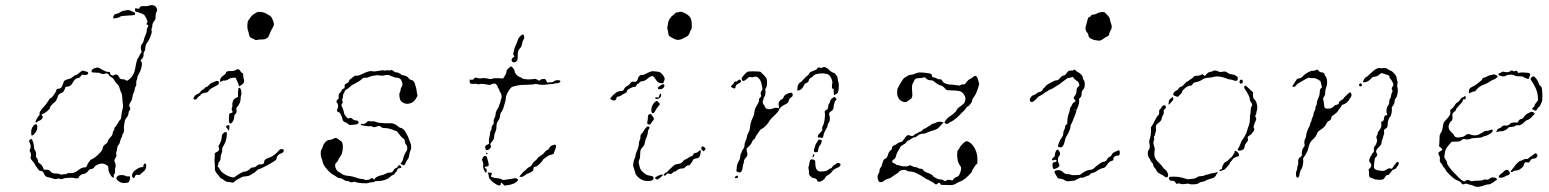

<svg xmlns="http://www.w3.org/2000/svg" viewBox="-20 -716 6057 751"><path d="M449 -31Q465 -32 471 -28Q477 -25 481 -26Q487 -27 488.5 -25Q490 -23 488 -15Q486 -5 481.5 -2.5Q477 0 464 0Q452 -1 444 -7Q430 -17 438 -25Q442 -30 449 -31ZM552 -66Q552 -53 540 -44Q534 -39 529.5 -34.5Q525 -30 520 -32Q511 -35 507 -24Q504 -16 499 -22Q494 -27 498 -36.5Q502 -46 510 -51Q516 -55 520.5 -58Q525 -61 533 -62Q538 -62 539.5 -63Q541 -64 541 -67Q541 -72 543.5 -74.5Q546 -77 548 -76.5Q550 -76 551 -73Q552 -70 552 -66ZM116 -229Q121 -231 123.5 -229Q126 -227 126 -221Q126 -215 124 -207Q121 -200 114.5 -192.5Q108 -185 104 -186Q102 -186 102 -198.5Q102 -211 107.5 -219.5Q113 -228 116 -229ZM304 -440Q304 -440 313 -437.5Q322 -435 323 -434Q328 -431 322 -425Q319 -422 309 -423L300 -424L296 -418Q291 -411 287 -411Q274 -411 264 -392Q257 -378 243 -377Q238 -377 236.5 -376Q235 -375 234 -369Q228 -354 220 -352Q217 -352 214 -349.5Q211 -347 208.5 -344Q206 -341 206 -339Q206 -335 201 -326Q196 -317 194 -316Q191 -315 183 -306.5Q175 -298 175.5 -294.5Q176 -291 165.5 -282Q155 -273 149 -271Q139 -269 145 -264Q149 -260 145.5 -253.5Q142 -247 134 -244Q127 -241 125 -239Q123 -237 121 -237Q115 -237 126 -255L131 -262Q136 -266 135 -269Q131 -277 152 -299Q163 -311 168.5 -321Q174 -331 178.5 -332.5Q183 -334 188 -341.5Q193 -349 196.5 -354Q200 -359 200 -362Q200 -369 209 -369Q220 -369 225 -384Q228 -394 230 -398Q233 -403 252 -408Q258 -409 265 -415.5Q272 -422 276 -422Q280 -422 289 -430Q298 -438 300.5 -438.5Q303 -439 304 -440ZM471 -675Q482 -679 491 -674Q495 -672 501.5 -669.5Q508 -667 508.5 -663Q509 -659 506 -657.5Q503 -656 478.5 -655Q454 -654 450 -651Q445 -646 426 -644Q420 -643 425 -655Q428 -661 435.5 -662Q443 -663 450 -668Q457 -673 462.5 -673.5Q468 -674 471 -675ZM589 -690Q599 -679 591 -667Q588 -660 588.5 -650Q589 -640 584 -635Q576 -625 576 -617Q576 -611 573.5 -605.5Q571 -600 573 -595.5Q575 -591 570.5 -579Q566 -567 565 -565.5Q564 -564 562.5 -560Q561 -556 557 -551Q549 -543 548 -524Q548 -518 544.5 -514.5Q541 -511 541.5 -502Q542 -493 536 -486.5Q530 -480 530 -479Q530 -478 533 -474Q536 -470 535 -462Q532 -441 522 -425Q517 -418 517 -412Q517 -406 514.5 -402Q512 -398 513 -390Q514 -382 510.5 -377.5Q507 -373 507 -367Q507 -361 503 -354Q499 -347 498 -336.5Q497 -326 491 -317Q482 -304 487 -298Q493 -291 486 -283Q483 -279 483 -276Q483 -264 473 -253Q469 -248 468 -242Q467 -236 465.5 -226.5Q464 -217 465 -209Q466 -201 462 -195Q458 -189 458 -185.5Q458 -182 454.5 -176.5Q451 -171 449.5 -162.5Q448 -154 445 -151Q438 -144 438 -133Q438 -128 435.5 -123Q433 -118 435 -112Q437 -106 432 -99Q428 -93 427.5 -89.5Q427 -86 431 -77Q434 -67 431.5 -61.5Q429 -56 430 -47.5Q431 -39 427.5 -36Q424 -33 425 -27Q426 -21 423 -21Q418 -21 409 -37Q404 -47 404 -56.5Q404 -66 401 -67.5Q398 -69 392 -73Q382 -79 367 -74Q352 -69 348 -61Q346 -57 341.5 -56Q337 -55 332.5 -54Q328 -53 325 -47Q322 -43 316 -39Q310 -35 304 -35Q302 -35 298.5 -33Q295 -31 292 -28.5Q289 -26 289 -24Q287 -16 273 -19Q265 -21 258 -21Q231 -20 227 -17Q221 -13 213 -17Q208 -19 202.5 -16.5Q197 -14 189 -17Q181 -20 172 -22Q156 -24 153 -35Q148 -48 137 -48Q133 -48 130 -53Q127 -58 122.5 -63.5Q118 -69 116 -74Q114 -79 106.5 -87Q99 -95 100 -101Q103 -114 98 -122Q94 -127 97 -131Q104 -143 96 -158L93 -165L97 -169Q101 -173 102.5 -173Q104 -173 108 -164.5Q112 -156 112.5 -144.5Q113 -133 117.5 -127Q122 -121 121 -111Q120 -101 124 -97.5Q128 -94 128 -90Q128 -80 136 -76Q140 -74 144.5 -67.5Q149 -61 150 -57Q151 -53 152 -52.5Q153 -52 159 -52Q173 -53 177 -46Q182 -37 203 -37Q209 -37 214.5 -34.5Q220 -32 224.5 -33.5Q229 -35 233.5 -34.5Q238 -34 242 -37Q246 -40 253 -39Q268 -37 283 -48Q299 -61 308 -61Q315 -61 317 -62.5Q319 -64 321 -70Q322 -75 327.5 -81.5Q333 -88 333 -89.5Q333 -91 337 -92Q352 -99 367 -114Q382 -129 382 -138Q382 -145 395 -154Q399 -156 402 -164Q405 -172 408 -175Q421 -187 421 -196Q421 -201 424 -204Q427 -207 427 -211.5Q427 -216 432.5 -222Q438 -228 442 -236Q446 -244 450 -247.5Q454 -251 454 -258Q454 -267 461 -297Q462 -305 460.5 -310.5Q459 -316 458.5 -331.5Q458 -347 454 -354Q450 -361 448 -370.5Q446 -380 438 -388Q430 -396 426.5 -403Q423 -410 415.5 -414Q408 -418 406 -422Q401 -432 392 -428Q380 -424 371 -430Q368 -432 353 -432Q338 -432 338 -435Q338 -446 350 -449Q358 -451 361 -452Q364 -453 379 -444Q394 -435 401 -435Q407 -435 409 -434Q411 -433 411 -431Q409 -426 416 -422Q420 -419 427 -422.5Q434 -426 438.5 -423.5Q443 -421 445 -416Q449 -405 460 -406Q468 -406 471.5 -402.5Q475 -399 479.5 -401.5Q484 -404 492 -412Q505 -425 509 -449Q513 -473 517 -484Q519 -488 522.5 -493Q526 -498 526 -500Q526 -502 530.5 -507Q535 -512 533.5 -514.5Q532 -517 531 -527.5Q530 -538 535.5 -544Q541 -550 542 -557.5Q543 -565 548.5 -577Q554 -589 554 -596.5Q554 -604 557 -608Q558 -610 559 -612.5Q560 -615 559.5 -617Q559 -619 557 -619Q556 -619 553.5 -620.5Q551 -622 554 -625Q557 -628 557 -631Q557 -635 551.5 -645.5Q546 -656 544 -658Q535 -664 514 -670Q508 -671 508 -677Q508 -683 509.5 -683.5Q511 -684 520 -682Q525 -681 525 -683.5Q525 -686 529 -689.5Q533 -693 544.5 -692Q556 -691 561.5 -693.5Q567 -696 575 -696Q583 -696 589 -690Z M864 -199Q867 -199 867.5 -197.5Q868 -196 867 -188Q866 -165 856 -149Q848 -137 849 -129.5Q850 -122 846.5 -115.5Q843 -109 843 -99.5Q843 -90 838 -84Q833 -78 834 -74Q835 -70 832 -68Q829 -66 833 -63Q837 -60 840 -53Q848 -39 870.5 -28.5Q893 -18 900 -25Q907 -31 920.5 -38.5Q934 -46 938 -45Q940 -44 948.5 -48.5Q957 -53 959.5 -57Q962 -61 970 -61Q978 -61 984.5 -67.5Q991 -74 999 -73Q1013 -73 1013 -81Q1013 -85 1014.5 -88Q1016 -91 1020 -93.5Q1024 -96 1032 -99Q1042 -102 1047.5 -106.5Q1053 -111 1057.5 -114Q1062 -117 1068.5 -125Q1075 -133 1081 -133Q1087 -133 1089 -130.5Q1091 -128 1090 -125Q1084 -115 1076 -115Q1074 -115 1068 -109Q1062 -103 1062 -97Q1062 -91 1052 -85Q1031 -72 1019 -66Q1010 -62 1004.5 -59Q999 -56 994 -55Q989 -54 981 -46Q973 -38 970.5 -38Q968 -38 965 -35Q956 -27 939 -26Q930 -26 924.5 -22.5Q919 -19 909 -14Q899 -9 896.5 -5Q894 -1 889 -2Q884 -3 876 -4Q865 -4 858 -10Q852 -15 847 -17Q842 -19 840 -22.5Q838 -26 829 -36.5Q820 -47 820.5 -56Q821 -65 820 -76Q819 -87 819 -89.5Q819 -92 820 -105V-117L827 -121Q841 -127 836 -139Q833 -144 835.5 -146.5Q838 -149 842 -159Q847 -169 848 -187Q848 -189 853.5 -194.5Q859 -200 864 -199ZM871 -226Q876 -227 877 -225.5Q878 -224 877 -214.5Q876 -205 875 -205Q873 -205 873 -207Q873 -209 868.5 -214Q864 -219 864 -220Q864 -224 871 -226ZM913 -371Q915 -375 921 -369Q923 -367 924 -356.5Q925 -346 923 -342Q921 -339 921 -327Q920 -312 907 -297Q903 -293 905 -286Q908 -276 899 -268Q896 -265 896 -260Q896 -246 887 -236Q880 -229 877 -236Q875 -239 875.5 -254.5Q876 -270 877.5 -271.5Q879 -273 884 -274Q894 -275 887 -285Q885 -289 887.5 -295Q890 -301 889 -305Q887 -311 893 -325Q895 -329 903 -333L911 -337V-353Q912 -370 913 -371ZM836 -395Q837 -389 833.5 -385.5Q830 -382 817 -376Q801 -368 797 -361.5Q793 -355 787 -354Q766 -351 765 -345Q764 -342 759.5 -340Q755 -338 752 -332.5Q749 -327 744 -327Q739 -326 737.5 -328.5Q736 -331 738 -335Q743 -345 754 -349Q761 -352 763.5 -356.5Q766 -361 774 -366Q782 -371 783 -373.5Q784 -376 787.5 -376Q791 -376 797 -383Q803 -390 809 -392Q815 -394 820.5 -397Q826 -400 831 -399.5Q836 -399 836 -395ZM902 -442Q914 -450 920 -438Q923 -432 927 -431Q931 -430 931 -424Q931 -418 933 -409Q938 -396 930 -388Q915 -376 915 -379Q915 -381 909.5 -394.5Q904 -408 902 -411Q900 -413 889 -411.5Q878 -410 874 -406Q871 -404 865 -402Q859 -400 856.5 -401Q854 -402 848.5 -398.5Q843 -395 842 -395Q841 -395 841 -402.5Q841 -410 849.5 -417Q858 -424 861 -426.5Q864 -429 864 -431Q864 -439 884 -438Q896 -438 902 -442ZM1035 -655Q1043 -651 1049 -632Q1052 -623 1051.5 -619Q1051 -615 1044 -603Q1038 -593 1034 -582Q1031 -573 1028.5 -570.5Q1026 -568 1020 -564.5Q1014 -561 1003.5 -561.5Q993 -562 987 -560Q981 -558 976.5 -561Q972 -564 966 -566Q956 -569 954 -581Q953 -589 950 -596.5Q947 -604 947.5 -618Q948 -632 951.5 -636.5Q955 -641 961 -649.5Q967 -658 976.5 -663Q986 -668 986.5 -669Q987 -670 1000 -669Q1013 -668 1022 -662.5Q1031 -657 1035 -655Z M1283 -173Q1290 -177 1294 -176.5Q1298 -176 1304 -171Q1312 -165 1316 -162Q1320 -159 1321 -145Q1322 -118 1310 -102Q1305 -96 1302.5 -89.5Q1300 -83 1295 -79Q1290 -75 1291 -67Q1291 -61 1295.5 -53Q1300 -45 1304 -44Q1308 -43 1311 -40Q1323 -29 1344 -28Q1357 -27 1372 -21.5Q1387 -16 1394.5 -16Q1402 -16 1404 -14Q1406 -12 1414.5 -12Q1423 -12 1428 -16Q1435 -22 1440 -17Q1442 -14 1444 -14Q1446 -14 1446 -17Q1446 -18 1447.5 -19.5Q1449 -21 1451.5 -22.5Q1454 -24 1457 -25.5Q1460 -27 1463 -28Q1466 -29 1468 -30Q1476 -30 1487.5 -36Q1499 -42 1504 -41Q1514 -39 1520 -51Q1523 -57 1528 -58Q1533 -59 1536 -64Q1540 -75 1547 -67Q1555 -59 1542 -58Q1539 -57 1537.5 -57Q1536 -57 1535.5 -55.5Q1535 -54 1534 -51Q1532 -45 1529 -43Q1526 -41 1524 -37Q1522 -33 1517 -31.5Q1512 -30 1507 -25Q1488 -8 1459 -8Q1448 -8 1445 -5.5Q1442 -3 1434.5 -3Q1427 -3 1421.5 -0.5Q1416 2 1396.5 0.5Q1377 -1 1373 -3Q1369 -6 1365 -5Q1360 -3 1354.5 -3Q1349 -3 1347 -5Q1345 -8 1338 -8Q1331 -8 1323.5 -13.5Q1316 -19 1310 -19Q1304 -19 1300 -22Q1296 -25 1286 -31Q1271 -38 1254 -60Q1244 -73 1242 -83Q1241 -90 1238 -96Q1235 -102 1234.5 -114Q1234 -126 1237.5 -131Q1241 -136 1243 -144Q1246 -154 1254 -161.5Q1262 -169 1270 -169Q1276 -169 1283 -173ZM1471 -235Q1489 -233 1507 -234Q1522 -234 1534 -224Q1543 -216 1546 -216Q1553 -216 1561 -207Q1564 -204 1571.5 -190Q1579 -176 1579 -173Q1579 -171 1583 -163Q1592 -142 1586 -128Q1582 -121 1580.5 -109Q1579 -97 1575 -93Q1571 -89 1567 -79.5Q1563 -70 1561 -69Q1559 -69 1553 -72Q1547 -75 1547 -76Q1547 -77 1551 -82Q1555 -87 1556 -91Q1560 -110 1568 -122Q1573 -127 1573 -136Q1573 -145 1568 -151Q1564 -155 1564 -160Q1564 -172 1555 -176Q1551 -179 1542 -190L1533 -202L1515 -209Q1498 -215 1486 -215Q1474 -215 1471 -219Q1466 -226 1453 -221Q1442 -216 1436 -221Q1431 -224 1427.5 -222.5Q1424 -221 1417 -222.5Q1410 -224 1401 -225Q1392 -226 1392 -229Q1391 -231 1392.5 -231.5Q1394 -232 1399 -231Q1407 -231 1412 -236Q1417 -241 1419 -242Q1421 -243 1425 -242Q1429 -241 1437.5 -241.5Q1446 -242 1451 -239Q1456 -236 1471 -235ZM1507 -441Q1513 -444 1519 -438Q1525 -433 1530 -433Q1539 -433 1550 -424Q1553 -422 1561.5 -420.5Q1570 -419 1574 -415Q1582 -405 1586 -404Q1591 -403 1593 -402Q1601 -398 1604 -384Q1606 -378 1608 -371Q1609 -364 1611 -352L1613 -341L1606 -329Q1599 -318 1590 -314Q1571 -305 1554 -316Q1546 -321 1544 -330Q1540 -348 1544 -355Q1547 -359 1547 -365Q1547 -371 1551 -376Q1555 -381 1554 -388Q1551 -411 1533 -412Q1525 -412 1520.5 -414.5Q1516 -417 1513.5 -417Q1511 -417 1505 -421Q1496 -425 1482 -421Q1473 -419 1464.5 -421Q1456 -423 1441 -420Q1426 -417 1421 -414Q1416 -411 1408.5 -412Q1401 -413 1396 -407Q1386 -398 1366 -388Q1355 -383 1345 -373Q1341 -369 1335.5 -366.5Q1330 -364 1328.5 -359Q1327 -354 1324 -349.5Q1321 -345 1321.5 -340Q1322 -335 1319.5 -330Q1317 -325 1319.5 -320.5Q1322 -316 1318 -310L1315 -305L1321 -291Q1326 -277 1326 -273Q1326 -269 1333 -261Q1338 -254 1341 -253Q1344 -252 1350 -255Q1353 -256 1359 -250.5Q1365 -245 1372 -245Q1379 -245 1381.5 -240.5Q1384 -236 1380.5 -232.5Q1377 -229 1362 -228L1347 -227L1342 -231Q1336 -236 1330 -238Q1321 -240 1319 -252Q1318 -258 1315 -263.5Q1312 -269 1311 -272Q1310 -275 1305 -277Q1294 -281 1300 -290Q1303 -295 1302.5 -302.5Q1302 -310 1299 -313Q1296 -315 1296 -319Q1296 -322 1299 -325.5Q1302 -329 1304 -329Q1305 -329 1304.5 -339Q1304 -349 1309.5 -353Q1315 -357 1316 -362Q1317 -367 1323 -369Q1327 -370 1327.5 -371.5Q1328 -373 1328 -378Q1328 -384 1329 -385.5Q1330 -387 1336 -390Q1344 -394 1345.5 -399.5Q1347 -405 1351.5 -407.5Q1356 -410 1362 -415.5Q1368 -421 1374 -420Q1380 -419 1384.5 -421.5Q1389 -424 1390.5 -424Q1392 -424 1404 -430Q1429 -441 1438 -437Q1443 -435 1468 -440Q1476 -442 1481.5 -440.5Q1487 -439 1490 -440.5Q1493 -442 1498 -441Q1503 -440 1507 -441Z M1890 -36 1887 -41H1893Q1900 -41 1902.5 -39Q1905 -37 1903 -33Q1901 -30 1900.5 -27.5Q1900 -25 1903.5 -23.5Q1907 -22 1913.5 -20.5Q1920 -19 1931 -18Q1939 -17 1943 -14Q1947 -12 1950.5 -12Q1954 -12 1977 -16Q1986 -17 1989 -18Q1993 -20 1998.5 -18.5Q2004 -17 2006 -14Q2007 -11 2002 -6Q1990 5 1967 8Q1954 10 1953.5 10Q1953 10 1947 4Q1939 -6 1939 3Q1939 11 1929 9Q1925 8 1914 0.5Q1903 -7 1900 -11Q1898 -15 1895 -17Q1892 -19 1892 -24.5Q1892 -30 1890 -36ZM1884 -103Q1885 -101 1887 -92.5Q1889 -84 1891 -77Q1894 -65 1885 -65Q1876 -65 1876 -60Q1876 -57 1879.5 -57Q1883 -57 1883 -56Q1883 -55 1883.5 -48Q1884 -41 1881 -41Q1878 -41 1876 -45.5Q1874 -50 1871.5 -55Q1869 -60 1870 -68.5Q1871 -77 1868 -84L1865 -91L1868 -98Q1872 -105 1873.5 -105.5Q1875 -106 1879 -105.5Q1883 -105 1884 -103ZM1881 -116Q1881 -118 1884 -118Q1891 -118 1885 -114Q1881 -110 1881 -116ZM2150 -150Q2153 -150 2154 -149Q2155 -148 2155 -144Q2155 -140 2150.5 -128Q2146 -116 2145 -114Q2144 -113 2134.5 -110.5Q2125 -108 2119.5 -103.5Q2114 -99 2108 -95Q2102 -91 2102 -88.5Q2102 -86 2091.5 -75.5Q2081 -65 2074 -64Q2069 -63 2068 -62Q2067 -61 2067 -57Q2066 -50 2064.5 -48Q2063 -46 2054.5 -41.5Q2046 -37 2044 -37Q2042 -37 2033.5 -30.5Q2025 -24 2018.5 -24Q2012 -24 2012 -25.5Q2012 -27 2022 -38Q2032 -49 2033.5 -49Q2035 -49 2039.5 -54.5Q2044 -60 2051 -63Q2058 -66 2061.5 -73.5Q2065 -81 2072 -86Q2079 -91 2082 -96Q2087 -103 2101 -111Q2105 -114 2110 -120.5Q2115 -127 2120.5 -129Q2126 -131 2129 -137.5Q2132 -144 2139 -147Q2146 -150 2150 -150ZM1979 -456Q1981 -456 1984.5 -452.5Q1988 -449 1990.5 -444.5Q1993 -440 1993 -438Q1993 -432 1999 -425Q2005 -418 2011 -416Q2016 -414 2022 -410Q2028 -406 2043.5 -405.5Q2059 -405 2068 -407Q2074 -408 2076.5 -407Q2079 -406 2087 -401Q2089 -399 2093 -403Q2096 -406 2103.5 -407Q2111 -408 2113 -406Q2115 -404 2118 -398L2121 -393L2132 -394Q2143 -394 2147 -398Q2151 -402 2160 -402.5Q2169 -403 2171 -399.5Q2173 -396 2171 -395Q2165 -390 2152 -390Q2147 -390 2146 -388.5Q2145 -387 2136 -387Q2127 -387 2116 -385Q2100 -383 2085 -386Q2075 -389 2071 -387Q2067 -385 2040 -384.5Q2013 -384 2006 -382Q1986 -378 1982 -375.5Q1978 -373 1970 -362Q1961 -347 1959 -336Q1958 -325 1956.5 -319.5Q1955 -314 1953 -307Q1947 -284 1941 -278Q1937 -273 1936 -262.5Q1935 -252 1928.5 -243.5Q1922 -235 1922 -222Q1922 -209 1917.5 -200Q1913 -191 1913 -181.5Q1913 -172 1905 -163Q1897 -154 1898 -151.5Q1899 -149 1900 -143.5Q1901 -138 1895 -134Q1883 -123 1879 -134Q1874 -147 1888 -151Q1893 -153 1893 -156Q1891 -168 1895 -183Q1897 -192 1897 -196.5Q1897 -201 1900 -205Q1903 -209 1903 -216Q1903 -223 1907.5 -227Q1912 -231 1911 -239Q1910 -247 1914 -253.5Q1918 -260 1918.5 -269.5Q1919 -279 1925 -288Q1931 -297 1931 -299.5Q1931 -302 1934 -308Q1937 -314 1938 -321Q1939 -328 1940.5 -329Q1942 -330 1942 -339Q1942 -348 1938 -353Q1934 -358 1934 -361Q1934 -364 1930 -369.5Q1926 -375 1926 -378Q1926 -380 1924 -382.5Q1922 -385 1919.5 -387Q1917 -389 1915 -389Q1910 -390 1903.5 -386.5Q1897 -383 1892 -384Q1865 -390 1855 -387Q1849 -385 1847 -387Q1845 -389 1834 -388Q1824 -387 1820.5 -389Q1817 -391 1817 -399V-405L1823 -404Q1830 -403 1834 -408L1839 -413L1847 -411Q1856 -408 1863 -410Q1876 -412 1895 -407Q1902 -406 1907 -408.5Q1912 -411 1930 -410L1948 -409L1951 -414Q1961 -428 1961 -436Q1961 -441 1964.5 -444Q1968 -447 1972 -451.5Q1976 -456 1979 -456ZM2027 -560Q2024 -556 2022 -544Q2020 -532 2013 -526Q2004 -518 2005 -496Q2006 -482 2001 -477Q1996 -472 1990 -472Q1983 -472 1981 -481Q1980 -487 1991 -494Q1994 -495 1990 -499Q1986 -503 1988.5 -510.5Q1991 -518 1991 -521.5Q1991 -525 1997.5 -539.5Q2004 -554 2006 -561Q2008 -568 2016 -575.5Q2024 -583 2027 -580.5Q2030 -578 2030.5 -571.5Q2031 -565 2027 -560Z M2553 -28Q2570 -36 2573 -32Q2574 -31 2564 -22.5Q2554 -14 2551 -14Q2548 -14 2545 -16.5Q2542 -19 2542 -21Q2542 -22 2553 -28ZM2720 -128Q2722 -127 2720.5 -118.5Q2719 -110 2717 -105Q2714 -98 2706 -97Q2690 -94 2690 -89Q2690 -86 2678 -71Q2676 -69 2671 -69Q2666 -69 2661 -63Q2656 -57 2649 -57Q2634 -57 2626 -48Q2623 -45 2619 -45Q2615 -45 2610.5 -39.5Q2606 -34 2600 -36Q2589 -40 2586 -33Q2582 -27 2577 -30Q2574 -32 2579 -36.5Q2584 -41 2585.5 -41Q2587 -41 2594 -48Q2594 -49 2595 -50Q2613 -67 2617 -70Q2621 -73 2628 -74Q2629 -74 2629 -74Q2645 -76 2651 -84Q2655 -91 2660 -92Q2665 -93 2670.5 -97.5Q2676 -102 2682.5 -104Q2689 -106 2691 -110Q2693 -118 2702 -118Q2706 -118 2712 -123.5Q2718 -129 2720 -128ZM2735 -140Q2740 -136 2740 -134.5Q2740 -133 2736 -128L2732 -124L2728 -128Q2721 -132 2724 -139.5Q2727 -147 2735 -140ZM2507 -217Q2512 -223 2517 -221Q2524 -219 2518 -211Q2514 -206 2514 -199Q2514 -192 2510 -182Q2503 -166 2502 -158Q2502 -151 2495 -142Q2488 -135 2486 -130Q2484 -125 2484 -112Q2484 -98 2480.5 -91Q2477 -84 2479 -76.5Q2481 -69 2482 -63Q2485 -50 2497 -41Q2502 -37 2506 -34Q2509 -31 2530 -27Q2538 -26 2536 -16.5Q2534 -7 2510 -8Q2489 -9 2474 -25Q2465 -34 2465 -39Q2465 -44 2462 -49Q2457 -64 2456.5 -67.5Q2456 -71 2458 -82Q2461 -95 2463 -97Q2465 -99 2465 -104Q2465 -109 2469 -120Q2479 -142 2479 -154Q2479 -162 2482.5 -168.5Q2486 -175 2485 -181Q2484 -187 2490.5 -194Q2497 -201 2499.5 -206.5Q2502 -212 2507 -217ZM2518 -268Q2526 -273 2528 -267Q2529 -265 2534 -259Q2538 -254 2538 -251.5Q2538 -249 2534 -244Q2529 -239 2527 -234Q2525 -229 2519 -229Q2513 -229 2512 -233Q2511 -237 2512.5 -242Q2514 -247 2514 -256Q2514 -265 2518 -268ZM2541 -316Q2547 -321 2549 -321Q2551 -321 2556 -316Q2561 -311 2561 -309Q2561 -307 2555 -300.5Q2549 -294 2544 -284Q2539 -274 2534.5 -273.5Q2530 -273 2529 -277Q2526 -286 2529.5 -297.5Q2533 -309 2541 -316ZM2559 -343Q2562 -350 2564 -350Q2566 -350 2566 -344Q2566 -334 2555 -330Q2543 -326 2543 -333Q2543 -336 2550 -335H2557ZM2576 -386Q2582 -382 2576 -374Q2573 -369 2565 -367Q2553 -366 2553 -371Q2553 -375 2563 -381.5Q2573 -388 2576 -386ZM2526 -436Q2531 -438 2534.5 -437.5Q2538 -437 2550 -436Q2562 -435 2568 -428Q2580 -415 2580 -407Q2580 -405 2577 -398L2574 -390L2564 -391Q2555 -392 2550 -398Q2545 -404 2541 -410.5Q2537 -417 2534 -418Q2527 -420 2516 -411Q2502 -398 2490 -398Q2486 -398 2480.5 -392.5Q2475 -387 2473 -387Q2471 -387 2469 -381Q2466 -375 2458 -376Q2456 -376 2445.5 -371Q2435 -366 2433 -362Q2432 -354 2424 -351Q2419 -349 2411 -343.5Q2403 -338 2398 -338Q2394 -338 2393 -337Q2392 -336 2391 -332Q2390 -323 2381 -323Q2377 -323 2372 -326Q2367 -329 2367 -331Q2367 -332 2377 -343Q2394 -360 2408 -360Q2419 -360 2421 -367.5Q2423 -375 2437 -382Q2442 -385 2446 -391Q2451 -399 2460 -396Q2466 -395 2470 -398.5Q2474 -402 2475 -409Q2477 -415 2481.5 -419.5Q2486 -424 2490.5 -423Q2495 -422 2501 -425Q2516 -433 2526 -436ZM2636 -669Q2643 -673 2662 -663Q2672 -657 2677 -651.5Q2682 -646 2684 -637.5Q2686 -629 2686 -614Q2686 -603 2683 -599.5Q2680 -596 2678 -589Q2674 -575 2660 -570Q2653 -567 2648 -564Q2643 -561 2634.5 -560Q2626 -559 2613 -566Q2601 -572 2597.5 -575.5Q2594 -579 2594 -585Q2594 -591 2591.5 -599Q2589 -607 2591 -614Q2593 -621 2593 -624.5Q2593 -628 2595 -633Q2597 -639 2602.5 -646.5Q2608 -654 2609 -654Q2611 -654 2617.5 -661Q2624 -668 2628 -667.5Q2632 -667 2636 -669Z M2857 -26Q2865 -32 2867 -26Q2868 -24 2865.5 -21.5Q2863 -19 2860 -19Q2855 -19 2854 -21Q2853 -23 2857 -26ZM3159 -92Q3162 -92 3163.5 -91Q3165 -90 3166.5 -89Q3168 -88 3168.5 -86Q3169 -84 3169 -81Q3169 -78 3169 -74Q3170 -52 3181 -47Q3187 -44 3200.5 -45.5Q3214 -47 3218.5 -51.5Q3223 -56 3228 -57Q3233 -58 3235.5 -63Q3238 -68 3243 -70.5Q3248 -73 3252 -76.5Q3256 -80 3260.5 -78.5Q3265 -77 3267 -75Q3269 -72 3266.5 -68Q3264 -64 3260 -62Q3239 -53 3236 -47Q3233 -42 3231.5 -41Q3230 -40 3224.5 -35Q3219 -30 3215 -29Q3211 -28 3208 -21Q3205 -15 3197 -10Q3189 -5 3183.5 -5Q3178 -5 3176 -11Q3172 -19 3164 -19Q3159 -19 3153 -24Q3143 -32 3144 -40Q3145 -46 3143 -53.5Q3141 -61 3143 -64.5Q3145 -68 3146 -78Q3147 -88 3150.5 -91Q3154 -94 3159 -92ZM3161 -111Q3162 -114 3163.5 -114Q3165 -114 3165 -110Q3165 -107 3163 -104Q3161 -101 3159 -101Q3157 -101 3158 -103.5Q3159 -106 3161 -111ZM3194 -166Q3194 -155 3187 -147Q3183 -144 3181 -134.5Q3179 -125 3179 -123Q3178 -121 3172.5 -120.5Q3167 -120 3165 -122Q3161 -128 3166 -137Q3168 -141 3168.5 -145.5Q3169 -150 3173 -155.5Q3177 -161 3179.5 -166Q3182 -171 3184.5 -170Q3187 -169 3190.5 -169Q3194 -169 3194 -166ZM3235 -332Q3243 -337 3244 -337Q3245 -337 3248.5 -333Q3252 -329 3252 -327Q3252 -325 3248.5 -323Q3245 -321 3245 -317.5Q3245 -314 3243 -310Q3241 -306 3241 -299Q3241 -287 3231 -281Q3220 -275 3224 -265Q3226 -260 3226 -251Q3226 -242 3221.5 -236Q3217 -230 3217 -225Q3217 -220 3210.5 -209.5Q3204 -199 3202 -191Q3200 -175 3194 -176Q3193 -176 3192 -177.5Q3191 -179 3185.5 -178Q3180 -177 3179 -180Q3177 -187 3190 -199Q3199 -207 3196 -212Q3194 -215 3198 -223Q3203 -231 3205.5 -248.5Q3208 -266 3206 -277Q3205 -283 3210 -285Q3220 -288 3220 -303Q3220 -307 3222 -309Q3224 -311 3226 -316Q3227 -325 3235 -332ZM2865 -400Q2873 -409 2878 -401Q2882 -395 2867 -388Q2857 -384 2857 -375Q2857 -367 2846 -372Q2834 -377 2845 -385Q2849 -387 2851 -393Q2854 -399 2858 -397Q2860 -395 2865 -400ZM2903 -435Q2907 -437 2925 -437Q2954 -437 2956 -434Q2958 -431 2968 -422Q2977 -413 2979 -406Q2981 -399 2980 -387Q2979 -375 2975.5 -371Q2972 -367 2973 -365Q2975 -362 2974 -351.5Q2973 -341 2970 -338Q2967 -335 2967 -331.5Q2967 -328 2964.5 -322.5Q2962 -317 2964.5 -311.5Q2967 -306 2968.5 -305Q2970 -304 2972 -298Q2977 -287 2993 -289Q3003 -291 3009 -293.5Q3015 -296 3020 -294Q3025 -292 3026.5 -294Q3028 -296 3026 -304Q3024 -313 3028.5 -319.5Q3033 -326 3038.5 -328Q3044 -330 3045 -336Q3048 -345 3061 -350Q3078 -357 3080 -349Q3083 -339 3074 -335Q3067 -331 3064 -318Q3063 -313 3050 -307Q3029 -297 3026 -284Q3024 -279 3015 -270Q2994 -251 2989 -242Q2986 -235 2975.5 -224.5Q2965 -214 2960 -212Q2954 -210 2947 -198.5Q2940 -187 2938.5 -186Q2937 -185 2935 -179Q2933 -173 2928.5 -170.5Q2924 -168 2922 -162Q2919 -151 2902 -137Q2898 -134 2903 -117Q2906 -108 2897 -99Q2890 -91 2890 -85.5Q2890 -80 2887.5 -74Q2885 -68 2885 -61.5Q2885 -55 2881.5 -48Q2878 -41 2872.5 -41.5Q2867 -42 2863 -44.5Q2859 -47 2860.5 -51Q2862 -55 2862 -64Q2863 -75 2871 -88Q2875 -95 2875.5 -104Q2876 -113 2877.5 -114Q2879 -115 2881 -122Q2883 -129 2887.5 -134Q2892 -139 2892 -147.5Q2892 -156 2896 -164Q2900 -172 2902 -182.5Q2904 -193 2908.5 -199.5Q2913 -206 2914 -221Q2915 -237 2926 -259Q2930 -268 2931 -279Q2932 -290 2940 -303Q2951 -320 2949 -326Q2948 -330 2953 -334Q2957 -338 2957.5 -339.5Q2958 -341 2956 -346Q2954 -356 2960 -362Q2963 -365 2962 -370Q2961 -375 2959 -386Q2956 -402 2947 -411Q2939 -419 2928 -415Q2922 -413 2918 -414Q2914 -416 2911.5 -415Q2909 -414 2902 -408Q2886 -393 2882 -404Q2881 -408 2881 -410Q2881 -411 2885 -416.5Q2889 -422 2894.5 -427.5Q2900 -433 2903 -435ZM3203 -454Q3212 -454 3226 -440Q3232 -434 3238.5 -432Q3245 -430 3247 -427Q3257 -417 3257 -405Q3257 -400 3259 -396Q3261 -393 3261 -381.5Q3261 -370 3259 -360Q3257 -349 3251 -349Q3250 -349 3247 -346Q3244 -343 3242.5 -344.5Q3241 -346 3241 -358Q3241 -367 3240.5 -368.5Q3240 -370 3237.5 -369.5Q3235 -369 3234.5 -370.5Q3234 -372 3234 -377Q3234 -385 3235.5 -391Q3237 -397 3232 -409Q3226 -421 3219.5 -424.5Q3213 -428 3199 -429Q3169 -429 3161 -419Q3157 -414 3151.5 -411.5Q3146 -409 3144 -403Q3142 -393 3133 -391Q3128 -390 3123.5 -380Q3119 -370 3111 -365Q3102 -361 3100 -361.5Q3098 -362 3099 -371Q3099 -379 3103 -386Q3107 -393 3111 -394Q3114 -395 3123 -405.5Q3132 -416 3137.5 -419.5Q3143 -423 3145.5 -428.5Q3148 -434 3154 -436Q3160 -438 3165 -440.5Q3170 -443 3171.5 -443Q3173 -443 3175 -446Q3179 -455 3188 -451Q3192 -449 3196.5 -451.5Q3201 -454 3203 -454Z M3640 -236Q3654 -243 3667 -238L3671 -237L3664 -230Q3658 -223 3653 -218Q3645 -209 3621 -203Q3609 -199 3603 -196Q3597 -193 3591 -193Q3581 -194 3570 -186Q3561 -178 3556.5 -178.5Q3552 -179 3545 -173.5Q3538 -168 3534 -167Q3530 -166 3525 -159.5Q3520 -153 3512 -149.5Q3504 -146 3501.5 -140.5Q3499 -135 3493 -126Q3487 -117 3485 -107Q3483 -97 3477 -93Q3469 -89 3469.5 -84Q3470 -79 3478 -77Q3483 -75 3485 -72.5Q3487 -70 3492 -70Q3497 -70 3499 -68.5Q3501 -67 3513 -65.5Q3525 -64 3533 -67L3540 -70L3548 -66Q3556 -62 3561.5 -62Q3567 -62 3571 -59Q3575 -56 3581.5 -56Q3588 -56 3591.5 -50.5Q3595 -45 3603 -42Q3627 -34 3629 -28Q3630 -25 3641 -19.5Q3652 -14 3657 -14Q3662 -15 3670 -11L3677 -7L3683 -11Q3689 -14 3697 -12L3705 -10L3710 -16Q3715 -22 3722 -24Q3728 -26 3730.5 -29.5Q3733 -33 3737 -44Q3742 -59 3737 -66Q3734 -69 3729.5 -78Q3725 -87 3724 -106Q3724 -120 3724.5 -123Q3725 -126 3728 -130Q3733 -135 3735 -141Q3737 -145 3745 -153Q3753 -161 3758 -163Q3762 -165 3769.5 -161Q3777 -157 3783 -150Q3803 -126 3803 -93V-77L3796 -70Q3792 -65 3786.5 -56Q3781 -47 3781 -44Q3781 -42 3770.5 -31.5Q3760 -21 3752 -15Q3744 -9 3734.5 -5.5Q3725 -2 3721 1Q3710 9 3695 8Q3676 8 3662 7Q3660 7 3658 3Q3654 -5 3647.5 2Q3641 9 3634 1Q3630 -3 3625 -5Q3620 -7 3617.5 -9Q3615 -11 3608.5 -13.5Q3602 -16 3591.5 -23.5Q3581 -31 3566 -38Q3551 -45 3541 -45Q3531 -45 3526 -49Q3520 -54 3506 -50Q3498 -48 3496.5 -44.5Q3495 -41 3485 -35Q3475 -29 3469 -24Q3463 -19 3458 -18Q3445 -15 3435 -7Q3433 -4 3425.5 -3.5Q3418 -3 3416 -9Q3409 -25 3416 -36Q3420 -41 3420 -48Q3420 -55 3424.5 -60.5Q3429 -66 3429 -68.5Q3429 -71 3431.5 -77.5Q3434 -84 3435.5 -88.5Q3437 -93 3442 -95Q3450 -97 3454 -113Q3456 -122 3467 -131Q3469 -133 3469 -137Q3469 -145 3479 -148Q3483 -149 3489 -154Q3495 -159 3501 -160Q3507 -160 3510 -163.5Q3513 -167 3522 -180Q3530 -191 3539 -186Q3549 -181 3556 -188Q3559 -192 3561 -192Q3563 -192 3570 -196.5Q3577 -201 3580 -201Q3583 -201 3587.5 -206.5Q3592 -212 3596.5 -213Q3601 -214 3607.5 -219Q3614 -224 3616 -224Q3618 -224 3621.5 -228Q3625 -232 3629 -232Q3633 -232 3640 -236ZM3562 -429Q3570 -432 3575.5 -432.5Q3581 -433 3602 -431Q3621 -429 3624 -425Q3625 -423 3626 -418Q3627 -413 3632.5 -413Q3638 -413 3643 -410Q3648 -405 3657 -406Q3662 -407 3667 -398Q3668 -394 3675.5 -390.5Q3683 -387 3689 -386Q3719 -384 3726 -382Q3732 -380 3737.5 -383.5Q3743 -387 3748 -386Q3752 -385 3753.5 -386.5Q3755 -388 3760 -394Q3766 -403 3773.5 -406.5Q3781 -410 3786 -415Q3794 -421 3798.5 -418Q3803 -415 3807 -400L3810 -387L3806 -373Q3798 -346 3786 -332Q3783 -328 3782 -321.5Q3781 -315 3778.5 -313Q3776 -311 3773.5 -306.5Q3771 -302 3766.5 -300.5Q3762 -299 3759 -293.5Q3756 -288 3749 -281.5Q3742 -275 3738 -271Q3719 -250 3702 -241Q3694 -237 3689.5 -233.5Q3685 -230 3680.5 -232Q3676 -234 3675 -235Q3673 -238 3681 -248Q3689 -258 3697 -262Q3702 -265 3708 -270Q3714 -275 3718 -279.5Q3722 -284 3723 -287Q3724 -292 3733.5 -298Q3743 -304 3749 -310Q3755 -316 3756 -326Q3758 -339 3746 -352Q3740 -359 3729 -360.5Q3718 -362 3701.5 -362.5Q3685 -363 3682.5 -364Q3680 -365 3675 -371.5Q3670 -378 3662 -381Q3647 -385 3634 -397Q3628 -402 3622 -402Q3609 -401 3601 -411Q3597 -415 3592.5 -413Q3588 -411 3577 -410.5Q3566 -410 3562.5 -408.5Q3559 -407 3557 -403Q3555 -397 3551 -391Q3545 -383 3548 -356Q3551 -333 3541 -328Q3536 -325 3531 -321Q3523 -313 3510 -319Q3499 -323 3493 -335Q3489 -341 3489 -354Q3489 -367 3492 -372Q3511 -408 3518 -412Q3524 -415 3529.5 -419Q3535 -423 3543.5 -423.5Q3552 -424 3562 -429Z M4360 -119Q4360 -112 4358 -109.5Q4356 -107 4349.5 -107Q4343 -107 4338.5 -102.5Q4334 -98 4335 -94.5Q4336 -91 4334.5 -89.5Q4333 -88 4326 -86Q4318 -83 4311 -73Q4302 -59 4296 -59Q4292 -59 4281.5 -54Q4271 -49 4267 -45Q4263 -42 4254.5 -40Q4246 -38 4243 -33.5Q4240 -29 4236.5 -29Q4233 -29 4224.5 -24.5Q4216 -20 4210.5 -21Q4205 -22 4203 -20Q4201 -18 4195.5 -16Q4190 -14 4187 -11.5Q4184 -9 4178.5 -9Q4173 -9 4166 -8Q4153 -4 4141 -13Q4134 -17 4128 -17Q4121 -17 4118.5 -19Q4116 -21 4113 -27Q4108 -36 4106 -39Q4101 -48 4113 -50Q4129 -53 4140 -41Q4146 -35 4155.5 -35Q4165 -35 4169 -32.5Q4173 -30 4188 -31L4204 -32L4218 -42Q4233 -51 4243 -51.5Q4253 -52 4258.5 -57.5Q4264 -63 4270.5 -68Q4277 -73 4284.5 -78Q4292 -83 4296 -83Q4301 -83 4305.5 -86.5Q4310 -90 4311 -94Q4313 -99 4319.5 -102Q4326 -105 4329 -111.5Q4332 -118 4337 -120Q4342 -122 4347.5 -125Q4353 -128 4356.5 -128Q4360 -128 4360 -119ZM4113 -129Q4116 -134 4122 -126Q4131 -115 4123 -106Q4118 -100 4118 -91.5Q4118 -83 4121 -78Q4124 -73 4123.5 -68Q4123 -63 4113.5 -58.5Q4104 -54 4102 -55Q4100 -55 4098.5 -59Q4097 -63 4097 -67Q4097 -71 4097 -75Q4098 -81 4102 -81Q4104 -81 4107 -82Q4110 -83 4112 -84.5Q4114 -86 4113 -87Q4111 -93 4103 -90Q4096 -87 4095 -91Q4094 -96 4102 -101Q4106 -104 4106 -108Q4106 -120 4113 -129ZM4179 -441Q4182 -447 4188 -440Q4191 -436 4196 -434Q4201 -432 4208 -425.5Q4215 -419 4215 -413Q4215 -407 4219 -403Q4223 -399 4223 -385.5Q4223 -372 4217 -366Q4211 -360 4211 -352Q4211 -337 4203 -332Q4200 -331 4201 -323Q4202 -310 4194 -293Q4191 -289 4190 -282Q4189 -275 4184 -263.5Q4179 -252 4176 -243.5Q4173 -235 4169.5 -229.5Q4166 -224 4167 -221Q4168 -218 4163.5 -206.5Q4159 -195 4154 -187Q4148 -178 4147 -173Q4143 -153 4138 -145.5Q4133 -138 4125 -140Q4120 -141 4118.5 -143Q4117 -145 4122 -157.5Q4127 -170 4131 -175Q4139 -184 4139 -195Q4139 -202 4142.5 -208Q4146 -214 4146 -219Q4146 -221 4147 -224Q4148 -227 4150 -228.5Q4152 -230 4153.5 -230Q4155 -230 4155 -243Q4155 -258 4162 -276Q4165 -285 4165 -289.5Q4165 -294 4168.5 -298Q4172 -302 4173.5 -307Q4175 -312 4180 -315Q4191 -321 4183.5 -326.5Q4176 -332 4183.5 -340.5Q4191 -349 4191 -363Q4191 -371 4196.5 -376Q4202 -381 4202 -383Q4202 -385 4200.5 -389Q4199 -393 4197 -396Q4195 -399 4193 -399Q4190 -400 4183 -407L4176 -415L4169 -413Q4162 -411 4158.5 -411Q4155 -411 4138 -397.5Q4121 -384 4120 -384Q4119 -384 4107 -376Q4095 -368 4090.5 -367Q4086 -366 4080 -361.5Q4074 -357 4072.5 -357Q4071 -357 4063.5 -351Q4056 -345 4047.5 -341Q4039 -337 4039 -335.5Q4039 -334 4030 -325.5Q4021 -317 4016 -317Q4008 -317 4008 -326Q4008 -331 4013.5 -337.5Q4019 -344 4023 -344Q4027 -344 4033 -349.5Q4039 -355 4045 -356Q4048 -356 4051.5 -358Q4055 -360 4057 -362.5Q4059 -365 4059 -367Q4059 -369 4063.5 -372Q4068 -375 4070 -379Q4073 -384 4091 -393.5Q4109 -403 4113 -402Q4117 -401 4122 -406Q4133 -420 4141 -421Q4147 -422 4151 -429Q4155 -434 4157.5 -436.5Q4160 -439 4162.5 -439.5Q4165 -440 4170 -440Q4178 -440 4179 -441ZM4184.5 -285Q4186 -285 4186 -286.5Q4186 -288 4184.5 -288Q4183 -288 4183 -286.5Q4183 -285 4184.5 -285ZM4291 -669Q4298 -669 4300 -668Q4302 -667 4308 -661Q4322 -647 4322 -637Q4322 -634 4325 -626Q4333 -609 4323 -595Q4319 -588 4319 -584Q4319 -582 4318 -580Q4317 -578 4315.5 -576.5Q4314 -575 4312.5 -574Q4311 -573 4310 -573Q4308 -573 4296 -564.5Q4284 -556 4278.5 -557Q4273 -558 4266 -558.5Q4259 -559 4249 -564Q4237 -569 4237 -580Q4237 -584 4232 -589Q4222 -600 4228 -616Q4230 -623 4233 -635Q4235 -644 4236 -646Q4237 -648 4241 -649Q4246 -651 4248 -655Q4250 -659 4256.5 -659Q4263 -659 4267 -661.5Q4271 -664 4276 -666Q4281 -668 4291 -669Z M4737 -32Q4733 -22 4722 -19Q4699 -13 4694 -8Q4691 -6 4682.5 -5Q4674 -4 4669.5 0Q4665 4 4651.5 5Q4638 6 4632 3.5Q4626 1 4620 3Q4602 6 4595 2Q4592 0 4588 2Q4580 5 4578 -2Q4577 -5 4572 -7.5Q4567 -10 4563 -9Q4559 -8 4555 -12Q4549 -20 4555 -24Q4558 -25 4574 -25Q4590 -25 4603.5 -21Q4617 -17 4623 -15.5Q4629 -14 4636 -15.5Q4643 -17 4648.5 -17Q4654 -17 4661 -22Q4668 -27 4677 -27Q4686 -27 4692 -30Q4698 -33 4701.5 -33Q4705 -33 4710.5 -35.5Q4716 -38 4725.5 -39Q4735 -40 4737.5 -41.5Q4740 -43 4742 -43Q4744 -43 4742 -40Q4740 -37 4737 -32ZM4826 -112Q4826 -104 4822 -104Q4820 -104 4815 -102Q4810 -100 4806 -97.5Q4802 -95 4802 -94Q4802 -91 4797.5 -87.5Q4793 -84 4791 -79Q4790 -75 4784.5 -68.5Q4779 -62 4773.5 -56.5Q4768 -51 4766 -51Q4763 -51 4758.5 -48.5Q4754 -46 4751 -47.5Q4748 -49 4751 -51.5Q4754 -54 4757 -54Q4760 -54 4760 -58Q4760 -68 4770 -80Q4774 -83 4779.5 -86Q4785 -89 4788 -93.5Q4791 -98 4794.5 -99.5Q4798 -101 4800 -105Q4802 -109 4806 -114.5Q4810 -120 4809 -123Q4808 -126 4811.5 -126Q4815 -126 4820.5 -121Q4826 -116 4826 -112ZM4530 -303Q4537 -306 4539 -302Q4543 -295 4536 -289Q4531 -286 4532 -279Q4533 -272 4529 -266Q4525 -260 4524 -252.5Q4523 -245 4515 -238Q4505 -231 4503 -227.5Q4501 -224 4501 -216Q4503 -207 4500.5 -200Q4498 -193 4498 -190Q4498 -187 4495 -183.5Q4492 -180 4494 -175.5Q4496 -171 4493 -166Q4489 -158 4495 -142Q4498 -136 4496 -123.5Q4494 -111 4497 -101.5Q4500 -92 4512 -80.5Q4524 -69 4527.5 -63Q4531 -57 4537 -53Q4543 -49 4546.5 -41.5Q4550 -34 4549 -28Q4546 -18 4536 -25Q4532 -29 4519 -35.5Q4506 -42 4504 -48Q4502 -54 4496.5 -59.5Q4491 -65 4491 -70Q4491 -75 4485.5 -80.5Q4480 -86 4480 -88.5Q4480 -91 4476 -96Q4470 -105 4469.5 -115Q4469 -125 4474 -131Q4477 -134 4477 -140Q4477 -146 4477 -148.5Q4477 -151 4475.5 -157Q4474 -163 4476 -169Q4482 -184 4482 -204Q4481 -219 4483 -220Q4485 -221 4491 -233Q4505 -262 4511 -266Q4515 -269 4514 -277.5Q4513 -286 4518 -289.5Q4523 -293 4523.5 -296.5Q4524 -300 4530 -303ZM4569 -327Q4569 -325 4564.5 -320Q4560 -315 4556 -310.5Q4552 -306 4551 -307Q4550 -308 4551.5 -317.5Q4553 -327 4557.5 -329Q4562 -331 4563.5 -334.5Q4565 -338 4567.5 -335Q4570 -332 4569 -327ZM4848 -379Q4850 -381 4852 -381Q4854 -381 4867 -368L4881 -355V-344Q4881 -332 4886 -328Q4893 -322 4896 -309.5Q4899 -297 4897 -287Q4894 -278 4894 -273.5Q4894 -269 4892 -267Q4888 -263 4892 -256Q4895 -251 4892.5 -246Q4890 -241 4886 -230Q4882 -219 4884 -216Q4889 -209 4882 -201Q4877 -196 4876 -193Q4875 -190 4869 -187Q4857 -181 4861 -174Q4864 -168 4855 -157Q4848 -149 4849 -145Q4849 -142 4846.5 -136.5Q4844 -131 4840 -130Q4838 -128 4830.5 -127Q4823 -126 4821.5 -128.5Q4820 -131 4824 -137Q4828 -143 4832 -154Q4836 -165 4839.5 -169Q4843 -173 4846.5 -179.5Q4850 -186 4853 -191.5Q4856 -197 4858 -205Q4860 -213 4864.5 -224.5Q4869 -236 4869 -250.5Q4869 -265 4870.5 -269.5Q4872 -274 4872 -284.5Q4872 -295 4875 -299Q4881 -306 4874 -315Q4869 -320 4869 -326Q4869 -339 4849 -368Q4845 -375 4848 -379ZM4829 -399Q4831 -405 4836 -404.5Q4841 -404 4841 -399Q4842 -389 4834 -389Q4826 -389 4829 -399ZM4724 -438Q4730 -443 4744 -437Q4754 -433 4760 -435Q4772 -438 4778 -434Q4787 -426 4799 -425Q4811 -423 4817.5 -417.5Q4824 -412 4821 -405Q4818 -396 4804 -402Q4798 -405 4792.5 -405Q4787 -405 4780 -408Q4760 -416 4744 -417Q4731 -417 4726.5 -415Q4722 -413 4706.5 -412Q4691 -411 4683 -405Q4673 -397 4654 -394Q4648 -393 4645 -387Q4642 -381 4637 -381Q4625 -380 4615 -371Q4605 -363 4604 -357.5Q4603 -352 4595 -345L4587 -337L4578 -340Q4572 -342 4570.5 -343.5Q4569 -345 4569 -348Q4570 -356 4582 -362Q4588 -365 4590.5 -370Q4593 -375 4599 -376.5Q4605 -378 4613 -387.5Q4621 -397 4623.5 -397Q4626 -397 4631 -401.5Q4636 -406 4641 -408.5Q4646 -411 4649 -415.5Q4652 -420 4660 -419.5Q4668 -419 4675 -422L4683 -426L4688 -422L4693 -419L4700 -427Q4708 -435 4714 -435Q4720 -435 4724 -438Z M5297 -387Q5300 -391 5303 -390Q5306 -389 5307 -384Q5307 -380 5305 -378.5Q5303 -377 5299 -379Q5294 -381 5297 -387ZM5125 -441Q5131 -444 5133 -443.5Q5135 -443 5139 -438Q5143 -433 5149 -433Q5151 -433 5153.5 -432.5Q5156 -432 5157.5 -431Q5159 -430 5160 -428Q5161 -426 5161 -425Q5161 -423 5166 -415.5Q5171 -408 5171 -396Q5171 -384 5169 -379Q5163 -364 5163 -349Q5163 -343 5159 -338Q5153 -331 5157 -322Q5158 -318 5159 -307Q5160 -296 5162.5 -293.5Q5165 -291 5173 -291Q5190 -291 5197 -300Q5202 -305 5203.5 -305Q5205 -305 5211 -307Q5217 -309 5217 -313Q5217 -320 5230 -326Q5235 -329 5238 -335Q5241 -338 5250 -346.5Q5259 -355 5261 -355Q5262 -355 5264 -352Q5270 -345 5262 -333Q5258 -329 5256 -324Q5253 -319 5245 -313Q5237 -307 5233 -307Q5229 -307 5226.5 -301Q5224 -295 5220 -291Q5216 -287 5213 -281.5Q5210 -276 5200 -269Q5191 -263 5189.5 -261.5Q5188 -260 5187 -254Q5186 -247 5178.5 -243.5Q5171 -240 5168 -232Q5164 -220 5142 -206Q5135 -202 5133 -197Q5127 -180 5115 -170.5Q5103 -161 5098 -139Q5095 -125 5091.5 -120Q5088 -115 5088 -113.5Q5088 -112 5081.5 -103.5Q5075 -95 5077 -92Q5079 -89 5076.5 -74Q5074 -59 5071 -56Q5065 -49 5063 -33Q5061 -21 5055 -21Q5050 -21 5049 -35Q5049 -44 5051.5 -48Q5054 -52 5054 -57.5Q5054 -63 5056.5 -69.5Q5059 -76 5058 -83Q5056 -96 5067 -102Q5072 -104 5072 -111Q5071 -130 5080 -141Q5084 -145 5083 -150Q5079 -163 5087 -177Q5089 -182 5089 -187Q5089 -192 5093.5 -204Q5098 -216 5101 -221Q5104 -225 5104 -229Q5104 -233 5107 -237.5Q5110 -242 5110 -245.5Q5110 -249 5114 -257.5Q5118 -266 5118 -271Q5118 -276 5121.5 -281Q5125 -286 5125 -292.5Q5125 -299 5128 -302.5Q5131 -306 5131 -313.5Q5131 -321 5136.5 -332.5Q5142 -344 5142 -354.5Q5142 -365 5146 -370L5151 -374L5148 -386L5145 -399L5135 -405Q5125 -411 5116 -410.5Q5107 -410 5102.5 -411.5Q5098 -413 5091 -409Q5075 -400 5065 -394Q5060 -390 5058 -390Q5056 -390 5053 -386Q5047 -376 5038 -376Q5032 -377 5040 -387Q5044 -392 5047 -398Q5053 -409 5059 -409Q5070 -409 5079 -421Q5085 -427 5097 -433.5Q5109 -440 5114 -439Q5117 -438 5125 -441ZM5418 -440Q5424 -440 5437 -424Q5443 -417 5443 -410.5Q5443 -404 5445.5 -399.5Q5448 -395 5446 -388.5Q5444 -382 5446 -374Q5449 -363 5446 -348.5Q5443 -334 5438 -330Q5435 -327 5435 -320Q5435 -310 5426 -299Q5423 -296 5424 -291Q5425 -284 5423 -273.5Q5421 -263 5417 -259Q5408 -247 5408 -231Q5408 -216 5400 -213Q5396 -212 5394 -207.5Q5392 -203 5394 -199Q5395 -194 5392.5 -188.5Q5390 -183 5390 -180Q5390 -177 5387 -171Q5384 -165 5384 -158Q5384 -151 5375.5 -143Q5367 -135 5364 -129Q5361 -123 5364 -118Q5371 -109 5362 -102Q5357 -98 5356 -86Q5355 -74 5354 -66.5Q5353 -59 5357.5 -55Q5362 -51 5369.5 -50Q5377 -49 5383 -48Q5393 -45 5407 -55Q5413 -59 5418.5 -57Q5424 -55 5425 -57Q5435 -72 5442 -80Q5449 -87 5451 -79Q5452 -73 5447 -67Q5442 -61 5440.5 -58Q5439 -55 5432 -53Q5425 -51 5425 -49.5Q5425 -48 5419 -41Q5413 -34 5413 -33Q5413 -32 5407.5 -31.5Q5402 -31 5398 -24Q5394 -16 5388.5 -14Q5383 -12 5370 -13Q5356 -14 5352.5 -16.5Q5349 -19 5344 -20Q5333 -22 5335 -39Q5335 -47 5333.5 -50Q5332 -53 5338 -58Q5344 -63 5344 -69Q5344 -75 5340 -79Q5331 -87 5340 -102Q5345 -109 5346 -112.5Q5347 -116 5351 -119Q5355 -122 5354 -131Q5353 -140 5357 -143.5Q5361 -147 5364.5 -157.5Q5368 -168 5366 -171Q5361 -180 5367 -188Q5369 -191 5369 -195.5Q5369 -200 5374 -205Q5385 -217 5383 -233Q5382 -238 5382.5 -239Q5383 -240 5388 -242Q5393 -245 5393 -250Q5393 -255 5395 -260Q5397 -265 5401 -265Q5409 -265 5405 -272Q5402 -278 5403.5 -288Q5405 -298 5409.5 -303.5Q5414 -309 5414 -317.5Q5414 -326 5417 -329.5Q5420 -333 5421 -341Q5422 -349 5425 -354.5Q5428 -360 5426 -363Q5421 -370 5427 -377Q5430 -381 5430 -386Q5430 -389 5425.5 -397.5Q5421 -406 5417 -409Q5414 -411 5415 -414Q5416 -418 5412.5 -420.5Q5409 -423 5400 -425Q5388 -429 5385.5 -430Q5383 -431 5376 -425Q5366 -416 5356 -416Q5349 -416 5343 -409Q5334 -397 5318 -394Q5312 -393 5311.5 -395.5Q5311 -398 5315 -405Q5319 -413 5323.5 -414.5Q5328 -416 5341 -429Q5354 -442 5363 -446.5Q5372 -451 5377.5 -450Q5383 -449 5384 -449Q5385 -449 5393 -450Q5401 -451 5408.5 -445.5Q5416 -440 5418 -440Z M5868 -50Q5876 -55 5882 -47Q5889 -38 5883 -33Q5879 -30 5876.5 -30Q5874 -30 5869 -27Q5858 -20 5847 -21Q5845 -21 5843 -22Q5841 -23 5843.5 -28Q5846 -33 5851 -36Q5857 -40 5860 -43.5Q5863 -47 5868 -50ZM5979 -112Q5987 -121 5993 -111Q5995 -107 5991 -101.5Q5987 -96 5981 -96Q5969 -96 5964 -85Q5960 -78 5953 -81Q5949 -83 5945.5 -80.5Q5942 -78 5941 -73Q5940 -65 5929.5 -57Q5919 -49 5910 -49Q5902 -48 5899 -46Q5892 -40 5889 -45Q5889 -47 5897 -56.5Q5905 -66 5905 -67Q5905 -68 5913.5 -77Q5922 -86 5927.5 -87Q5933 -88 5938.5 -91.5Q5944 -95 5949.5 -94Q5955 -93 5959.5 -97.5Q5964 -102 5969.5 -105Q5975 -108 5979 -112ZM5963 -276Q5970 -280 5974 -278Q5976 -277 5979 -276Q5982 -275 5982 -271Q5982 -267 5979 -266Q5976 -265 5972 -259Q5969 -255 5962 -250.5Q5955 -246 5952 -246Q5950 -246 5943 -239Q5929 -224 5917 -226Q5911 -227 5906.5 -223.5Q5902 -220 5891 -219.5Q5880 -219 5878 -215Q5876 -211 5867 -206.5Q5858 -202 5851.5 -202.5Q5845 -203 5839 -201L5831 -199L5833 -202Q5836 -205 5836.5 -208.5Q5837 -212 5844 -214Q5851 -216 5855 -221Q5859 -226 5868 -225Q5880 -223 5888 -233Q5892 -237 5904 -237H5917L5919 -242Q5922 -248 5928 -250Q5940 -253 5940 -258Q5940 -259 5943.5 -262.5Q5947 -266 5950.5 -269Q5954 -272 5955 -272Q5957 -272 5963 -276ZM5707 -338Q5713 -346 5713 -334Q5713 -329 5712 -328Q5711 -327 5706 -328Q5702 -328 5702 -323Q5700 -316 5679 -294Q5675 -290 5675 -287Q5675 -283 5663 -274Q5660 -271 5661 -262Q5663 -245 5656 -242Q5653 -241 5649.5 -233Q5646 -225 5646 -220Q5646 -208 5660 -196Q5665 -192 5667.5 -186.5Q5670 -181 5676 -179Q5682 -177 5699 -180Q5704 -181 5711 -186Q5722 -195 5731 -190Q5738 -187 5747.5 -186.5Q5757 -186 5767.5 -191.5Q5778 -197 5783.5 -201Q5789 -205 5793 -204Q5797 -203 5806.5 -206.5Q5816 -210 5817 -209Q5822 -205 5814 -197Q5810 -193 5801 -188.5Q5792 -184 5788.5 -184Q5785 -184 5779.5 -180.5Q5774 -177 5755.5 -176.5Q5737 -176 5734 -174Q5732 -172 5722.5 -171Q5713 -170 5708 -172Q5702 -173 5698 -169Q5692 -161 5673 -162H5659L5654 -157Q5649 -151 5644 -145Q5634 -133 5632 -121Q5631 -113 5630 -108Q5627 -100 5637 -88Q5640 -84 5640 -79Q5640 -74 5645 -67.5Q5650 -61 5655 -54Q5660 -47 5671 -37Q5682 -26 5688 -19Q5695 -13 5701 -9L5708 -6L5712 -9Q5717 -13 5722.5 -12Q5728 -11 5731.5 -8.5Q5735 -6 5739.5 -7.5Q5744 -9 5753 -9Q5776 -9 5781 -12Q5786 -15 5793.5 -13.5Q5801 -12 5807 -17.5Q5813 -23 5821.5 -22Q5830 -21 5832 -19Q5840 -13 5829 -9Q5824 -6 5822 -3.5Q5820 -1 5818 -1Q5816 -1 5813 2Q5810 5 5803 5Q5796 5 5786 9Q5776 13 5765 14.5Q5754 16 5745 11.5Q5736 7 5732.5 7Q5729 7 5721 4Q5713 1 5710 3Q5701 9 5695 -1Q5692 -6 5684.5 -8.5Q5677 -11 5668 -17Q5661 -22 5648 -35Q5635 -48 5635 -50.5Q5635 -53 5628.5 -60Q5622 -67 5622 -69.5Q5622 -72 5618 -76Q5610 -83 5612 -94Q5613 -102 5609 -108Q5605 -115 5606.5 -118.5Q5608 -122 5616 -126Q5627 -131 5615 -139L5609 -143L5610 -160Q5611 -177 5611 -183.5Q5611 -190 5615 -195Q5622 -203 5625 -229Q5626 -237 5632.5 -243.5Q5639 -250 5646.5 -259.5Q5654 -269 5653 -277Q5652 -284 5652.5 -285.5Q5653 -287 5658 -290Q5664 -294 5669 -303Q5674 -312 5680.5 -315.5Q5687 -319 5691 -326Q5695 -333 5700 -334.5Q5705 -336 5707 -338ZM5970 -413Q5978 -421 5984 -414Q5996 -401 5999 -389Q6000 -384 6004 -381Q6012 -376 6012 -360Q6013 -351 6013 -337.5Q6013 -324 6011 -318Q6004 -300 5999 -297Q5995 -295 5993.5 -290.5Q5992 -286 5988 -284Q5984 -282 5981 -284.5Q5978 -287 5975 -288Q5970 -290 5977 -296Q5982 -299 5982.5 -303.5Q5983 -308 5990 -316L5996 -324L5995 -340Q5994 -356 5985.5 -373.5Q5977 -391 5971.5 -398.5Q5966 -406 5966 -407Q5966 -408 5970 -413ZM5818 -424Q5820 -426 5824.5 -425Q5829 -424 5833.5 -421.5Q5838 -419 5838 -417Q5838 -415 5832.5 -410.5Q5827 -406 5823 -405Q5818 -404 5806.5 -396.5Q5795 -389 5787 -386Q5767 -380 5755 -365Q5750 -358 5745 -358Q5740 -358 5733 -354Q5726 -350 5725.5 -351.5Q5725 -353 5725.5 -361Q5726 -369 5734 -374Q5742 -379 5743 -379Q5746 -379 5761.5 -391Q5777 -403 5777 -405Q5777 -408 5780.5 -410.5Q5784 -413 5787 -413Q5791 -413 5796.5 -417Q5802 -421 5809.5 -422Q5817 -423 5818 -424ZM5886 -437Q5894 -443 5898 -438Q5900 -436 5905 -438Q5914 -442 5917 -433Q5918 -430 5922 -431Q5925 -433 5938.5 -432.5Q5952 -432 5958 -431Q5968 -429 5964 -420Q5962 -415 5960.5 -410.5Q5959 -406 5956.5 -407Q5954 -408 5947.5 -410.5Q5941 -413 5938 -415.5Q5935 -418 5922.5 -417.5Q5910 -417 5904.5 -420.5Q5899 -424 5888.5 -424Q5878 -424 5872 -421Q5868 -417 5862 -417Q5856 -417 5848.5 -419.5Q5841 -422 5841 -423Q5841 -430 5846 -430Q5849 -430 5853 -433.5Q5857 -437 5864 -435Q5879 -431 5886 -437Z"/></svg>

Font: TT2020 Style D
Style: Italic
Weight: 400
Italic angle: -15°
Version: Version 0.2.000